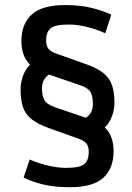

<svg xmlns="http://www.w3.org/2000/svg" viewBox="-20 -742 528 770"><path d="M372.1 -210 322.8 -268.6Q337.9 -278.3 345.2 -291.7Q352.5 -305.2 352.5 -326.7Q352.5 -354.5 343.5 -371.8Q334.5 -389.2 299.8 -400.9L169.4 -445.3Q111.3 -465.3 88.6 -496.6Q65.9 -527.8 65.9 -577.6Q65.9 -646.5 107.7 -684.1Q149.4 -721.7 240.7 -721.7Q304.2 -721.7 350.1 -709.7Q396 -697.8 426.3 -683.1L401.9 -608.4Q385.7 -616.7 361.3 -624.8Q336.9 -632.8 309.6 -638.2Q282.2 -643.6 255.9 -643.6Q200.2 -643.6 182.6 -628.2Q165 -612.8 165 -580.6Q165 -559.1 173.8 -547.1Q182.6 -535.2 206.5 -526.9L327.1 -483.9Q372.6 -467.8 396.5 -447.5Q420.4 -427.2 429.7 -398.7Q439 -370.1 439 -329.6Q439 -293.5 422.6 -261Q406.2 -228.5 372.1 -210ZM260.7 8.8Q196.8 8.8 151.1 -2.7Q105.5 -14.2 74.7 -29.8L99.1 -102.5Q115.7 -94.7 139.9 -86.9Q164.1 -79.1 191.7 -74Q219.2 -68.8 245.1 -68.8Q301.3 -68.8 318.6 -84.5Q335.9 -100.1 335.9 -131.8Q335.9 -153.8 327.4 -165.5Q318.8 -177.2 294.4 -186L174.3 -229Q129.4 -245.1 105 -265.4Q80.6 -285.6 71.5 -314.2Q62.5 -342.8 62.5 -383.3Q62.5 -419.9 78.6 -452.4Q94.7 -484.9 129.4 -502.9L178.2 -444.3Q163.6 -434.6 156 -421.1Q148.4 -407.7 148.4 -386.2Q148.4 -358.4 157.7 -341.1Q167 -323.7 201.7 -311.5L332 -267.1Q390.6 -247.6 413.1 -216.3Q435.5 -185.1 435.5 -135.3Q435.5 -66.4 394 -28.8Q352.5 8.8 260.7 8.8Z"/></svg>

Font: Monda Medium
Style: Regular
Weight: 500
Designer: Vernon Adams
Foundry: Vernon Adams
Version: Version 2.200